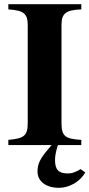

<svg xmlns="http://www.w3.org/2000/svg" viewBox="-20 -696 429 921"><path d="M228 0C224 5 222 6 214 16C173 64 160 89 160 127C160 174 201 205 263 205C310 205 364 177 389 131L366 115C363 117 361 119 353 123C333 133 321 136 305 136C262 136 244 119 244 72C244 57 246 40 255 8C256 5 257 2 258 0H370V-25C294 -30 275 -41 275 -106V-576C275 -632 296 -648 370 -651V-676H20V-651C92 -646 113 -632 113 -576V-106C113 -44 95 -32 20 -25V0Z"/></svg>

Font: STIXGeneral
Style: Bold
Weight: 700
Designer: MicroPress Inc., with final additions and corrections provided by Coen Hoffman, Elsevier (retired)
Version: Version 1.1.0